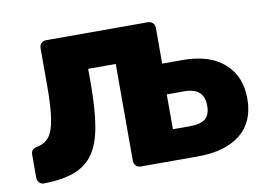

<svg xmlns="http://www.w3.org/2000/svg" viewBox="-62 -615 991 709"><g transform="rotate(-10 434.0 -260.0)"><path d="M412.3 0Q401.6 0 394.4 -7.2Q387.1 -14.5 387.1 -25.1V-388.9H283.7V-335.5Q283.7 -240.4 273 -175.8Q262.2 -111.1 236.2 -73.4Q210.1 -35.8 164.7 -18.6Q119.2 -1.5 50.5 -0.4Q39.9 0 32.4 -7.6Q25 -15.2 25 -25.9V-113.7Q25 -134.2 49.4 -138.5Q77.1 -143.9 93.4 -164.4Q109.8 -185 116.8 -230.7Q123.8 -276.5 123.8 -353.8V-494.9Q123.8 -505.5 131 -512.8Q138.3 -520 148.9 -520H531.1Q541.7 -520 549 -512.8Q556.2 -505.5 556.2 -494.9V-360.4H632.5Q733.2 -360.4 788.3 -311.7Q843.4 -263.1 843.4 -178.4Q843.4 -91 786.1 -45.5Q728.7 0 626.9 0ZM553.1 -114.9H617.7Q656.5 -114.9 674.7 -129.7Q693 -144.5 693 -178.4Q693 -211.5 675.1 -228.5Q657.2 -245.5 617.7 -245.5H553.1Z"/></g></svg>

Font: Rubik Light
Style: Regular
Weight: 300
Designer: Hubert and Fischer
Foundry: Hubert and Fischer
Version: Version 2.300;gftools[0.9.30]